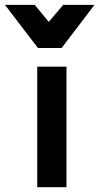

<svg xmlns="http://www.w3.org/2000/svg" viewBox="-124 -778 412 798"><path d="M152.3 0V-501H30.8V0ZM132.3 -578.6 268.6 -757.8H138.7L78.6 -687L20.5 -757.8H-103.5L33.7 -578.6Z"/></svg>

Font: Ride
Style: Bold
Weight: 700
Version: Version 3.000